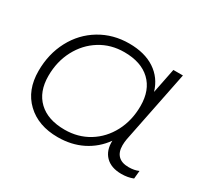

<svg xmlns="http://www.w3.org/2000/svg" viewBox="-112 -696 936 870"><g transform="rotate(30 356.0 -261.0)"><path d="M668 -49 664 -7Q637 4 603 4Q549 4 520 -25.5Q491 -55 493 -106Q455 -53 398 -24.5Q341 4 270 4Q168 4 106.5 -54.5Q45 -113 45 -213Q45 -302 83 -373.5Q121 -445 188.5 -485.5Q256 -526 340 -526Q421 -526 474 -491Q527 -456 546 -392L572 -522H622L546 -144Q543 -126 543 -111Q543 -76 561.5 -57.5Q580 -39 616 -39Q646 -39 668 -49ZM525 -306Q525 -389 476.5 -435Q428 -481 340 -481Q270 -481 214.5 -446.5Q159 -412 127 -351.5Q95 -291 95 -216Q95 -133 143.5 -87Q192 -41 280 -41Q350 -41 405.5 -75Q461 -109 493 -169.5Q525 -230 525 -306Z"/></g></svg>

Font: Montserrat Alternates Light
Style: Italic
Weight: 300
Italic angle: -11.3°
Designer: Julieta Ulanovsky
Foundry: Julieta Ulanovsky
Version: Version 7.200